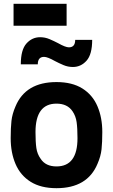

<svg xmlns="http://www.w3.org/2000/svg" viewBox="-20 -973 593 1006"><path d="M36 0ZM329 -838ZM329 -838H51V-953H329ZM276 13Q194 13 140.5 -20.5Q87 -54 61.5 -113.5Q36 -173 36 -249Q36 -303 40 -339.5Q44 -376 61 -415Q114 -543 276 -543Q358 -543 411.5 -509.5Q465 -476 490.5 -416.5Q516 -357 516 -281Q516 -227 512 -190.5Q508 -154 491 -115Q438 13 276 13ZM276 -101Q386 -101 386 -249Q386 -301 381.5 -333Q377 -365 360 -390Q333 -430 276 -430Q166 -430 166 -281Q166 -229 170.5 -197.5Q175 -166 193 -141Q219 -101 276 -101ZM362 -622Q336 -622 312.5 -632Q289 -642 268 -653Q229 -675 211 -675Q178 -675 178 -636H89Q89 -712 118.5 -745Q148 -778 190 -778Q216 -778 239.5 -768Q263 -758 284 -747Q323 -725 341 -725Q374 -725 374 -764H463Q463 -688 433.5 -655Q404 -622 362 -622Z"/></svg>

Font: Tanohe Sans SemiBold
Style: Regular
Weight: 600
Designer: Village Type and Design LLC & Cristiano Sobral
Foundry: Cooper Hewitt Smithsonian Design Museum
Version: Version 1.00;September 29, 2021;FontCreator 13.0.0.2655 64-b